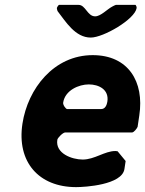

<svg xmlns="http://www.w3.org/2000/svg" viewBox="-20 -760 595 787"><path d="M72 -253C48 -96 139 7 292 7C328 7 480 -2 490 -67L495 -100L462 -140C462 -140 455 -141 453 -141C409 -141 368 -106 319 -106C275 -106 206 -131 215 -187C216 -195 238 -217 247 -217H521C529 -217 541 -233 544 -240L551 -287C572 -425 506 -534 360 -534C201 -534 94 -397 72 -253ZM239 -340C247 -390 303 -414 344 -414C385 -414 428 -393 420 -343C418 -331 412 -313 395 -313H255C250 -313 237 -330 239 -340ZM217 -713C249 -672 288 -606 352 -606C404 -606 533 -681 540 -727C541 -731 537 -740 535 -740H455C454 -740 443 -735 440 -733C419 -722 393 -693 370 -693C338 -693 331 -740 302 -740H222C220 -740 214 -731 213 -727C213 -724 215 -715 217 -713Z"/></svg>

Font: Asimov Print
Style: CIt
Weight: 500
Designer: Google
Version: Version 2.000980: 2014